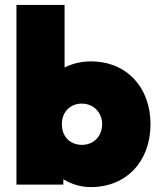

<svg xmlns="http://www.w3.org/2000/svg" viewBox="-20 -752 650 782"><path d="M350 10C496 10 593 -96 593 -246C593 -396 496 -502 350 -502C311 -502 274 -493 243 -477V-732H47V0H238V-22C270 -2 309 10 350 10ZM232 -246C232 -295 265 -330 313 -330C361 -330 396 -294 396 -246C396 -197 361 -162 314 -162C265 -162 232 -196 232 -246Z"/></svg>

Font: MV Cash Black
Style: Regular
Weight: 900
Designer: Rodrigo Fuenzalida
Foundry: fragTYPE
Version: Version 1.100;Glyphs 3.1.2 (3151)